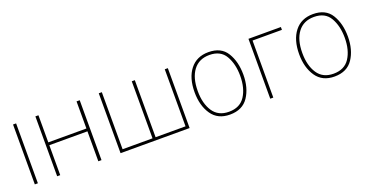

<svg xmlns="http://www.w3.org/2000/svg" viewBox="-29 -1060 3055 1591"><g transform="rotate(-20 1498.5 -264.0)"><path d="M111 0H84V-528H111Z M308 -528V-289H644V-528H672V0H644V-264H308V0H281V-528Z M1449 -528V0H840V-528H867V-25H1131V-528H1158V-25H1422V-528Z M2019 -264Q2019 -379 1970 -458.5Q1921 -538 1809 -538Q1705 -538 1647 -464Q1589 -390 1589 -264Q1589 -146 1642.5 -68Q1696 10 1803 10Q1914 10 1966.5 -69Q2019 -148 2019 -264ZM1617 -264Q1617 -381 1667 -447Q1717 -513 1809 -513Q1907 -513 1949 -440.5Q1991 -368 1991 -264Q1991 -155 1945.5 -85Q1900 -15 1803 -15Q1709 -15 1663 -84.5Q1617 -154 1617 -264Z M2446 -528V-503H2187V0H2160V-528Z M2941 -264Q2941 -379 2892 -458.5Q2843 -538 2731 -538Q2627 -538 2569 -464Q2511 -390 2511 -264Q2511 -146 2564.5 -68Q2618 10 2725 10Q2836 10 2888.5 -69Q2941 -148 2941 -264ZM2539 -264Q2539 -381 2589 -447Q2639 -513 2731 -513Q2829 -513 2871 -440.5Q2913 -368 2913 -264Q2913 -155 2867.5 -85Q2822 -15 2725 -15Q2631 -15 2585 -84.5Q2539 -154 2539 -264Z"/></g></svg>

Font: Noto Sans Display Thin
Style: Regular
Weight: 250
Designer: Monotype Design Team
Foundry: Monotype Imaging Inc.
Version: Version 1.900